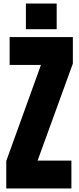

<svg xmlns="http://www.w3.org/2000/svg" viewBox="-20 -1070 450 1090"><path d="M15.6 0V-156.2L212.4 -701.2H34.7V-859.4H393.6V-709L193.4 -158.2H385.3V0ZM127 -904.3V-1049.8H301.8V-904.3Z"/></svg>

Font: Anton SC
Style: Regular
Weight: 400
Designer: Vernon Adams
Foundry: Vernon Adams
Version: Version 2.116; ttfautohint (v1.8.4.7-5d5b)